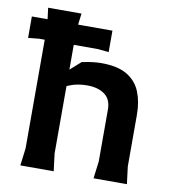

<svg xmlns="http://www.w3.org/2000/svg" viewBox="-82 -800 792 873"><g transform="rotate(10 314.5 -364.0)"><path d="M4 -577V-676H376V-577L326 -582H54ZM408 0 418 -80V-319Q418 -367 387 -389Q356 -411 307 -411Q263 -411 228.5 -397.5Q194 -384 170 -366.5Q146 -349 133 -337V-396L263 -511Q292 -517 313 -519.5Q334 -522 353 -522Q428 -522 471.5 -496Q515 -470 533.5 -424Q552 -378 552 -319V-80L562 0ZM70 0 80 -80V-648L70 -728H224L214 -648V-80L224 0Z"/></g></svg>

Font: AR One Sans
Style: Bold
Weight: 700
Designer: Niteesh Yadav
Foundry: Niteesh Yadav
Version: Version 1.001;gftools[0.9.33]